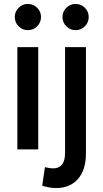

<svg xmlns="http://www.w3.org/2000/svg" viewBox="-20 -758 524 974"><path d="M55 -672Q55 -699 74.5 -718.5Q94 -738 121 -738Q149 -738 168.5 -718.5Q188 -699 188 -672Q188 -644 168.5 -624.5Q149 -605 121 -605Q94 -605 74.5 -624.5Q55 -644 55 -672ZM68 0V-519H174V0ZM297 -672Q297 -699 316.5 -718.5Q336 -738 363 -738Q391 -738 410.5 -718.5Q430 -699 430 -672Q430 -644 410.5 -624.5Q391 -605 363 -605Q336 -605 316.5 -624.5Q297 -644 297 -672ZM194 184 208 90Q220 93 230 94.5Q240 96 251 96Q279 96 294.5 77Q310 58 310 17V-519H416V20Q416 104 375.5 150Q335 196 264 196Q247 196 228 192.5Q209 189 194 184Z"/></svg>

Font: Radio Canada Condensed Medium
Style: Regular
Weight: 500
Width: 3
Designer: Charles Daoud, Etienne Aubert Bonn, Alexandre Saumier Demers, Jacques Le Bailly
Foundry: Radio-Canada
Version: Version 2.104; ttfautohint (v1.8.4.7-5d5b);gftools[0.9.28.de